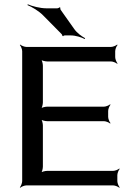

<svg xmlns="http://www.w3.org/2000/svg" viewBox="-20 -869 620 900"><path d="M530 -20V-48C530 -57 536 -72 541 -77L539 -79C534 -74 519 -68 510 -68H201C192 -68 175 -64 170 -59L172 -57C177 -62 181 -79 181 -88V-281C181 -290 177 -307 172 -312L170 -310C175 -305 192 -301 201 -301H467C476 -301 491 -295 496 -290L498 -292C493 -297 487 -312 487 -321V-349C487 -358 493 -373 498 -378L496 -380C491 -375 476 -369 467 -369H201C192 -369 175 -365 170 -360L172 -358C177 -363 181 -380 181 -389V-561C181 -570 177 -587 172 -592L170 -590C175 -585 192 -581 201 -581H500C509 -581 524 -575 529 -570L531 -572C526 -577 520 -592 520 -601V-629C520 -638 526 -653 531 -658L529 -660C524 -655 509 -649 500 -649H104C95 -649 80 -655 75 -660L73 -658C78 -653 84 -638 84 -629V-20C84 -11 78 4 73 9L75 11C80 6 95 0 104 0H510C519 0 534 6 539 11L541 9C536 4 530 -11 530 -20ZM328 -733 265 -822C263 -824 262 -831 263 -833L259 -835C258 -833 252 -830 249 -830H198C168 -830 130 -840 110 -849L109 -845C129 -837 163 -817 183 -796L269 -709C271 -707 273 -702 272 -701L276 -699C276 -701 281 -703 283 -703H312C334 -703 363 -694 377 -686L379 -690C365 -697 340 -715 328 -733Z"/></svg>

Font: Gamestation Storm
Style: Regular
Weight: 400
Designer: Jonas Hecksher
Foundry: Jonas Hecksher, Playtypeª, e-types AS
Version: Version 1.003